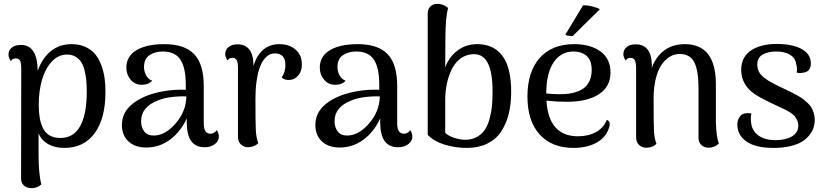

<svg xmlns="http://www.w3.org/2000/svg" viewBox="-20 -751 4263 992"><path d="M351.1 -522.9Q391.6 -522.9 423.1 -507.8Q454.6 -492.7 473.4 -469Q492.2 -445.3 504.2 -411.9Q516.1 -378.4 520.5 -345.9Q524.9 -313.5 524.9 -276.9Q524.9 -138.7 469 -62.7Q413.1 13.2 313 13.2Q263.7 13.2 229 -6.3Q194.3 -25.9 179.2 -62V43.9Q179.2 149.4 193.8 201.2Q173.8 221.2 142.1 221.2Q119.1 221.2 104 207.8Q88.9 194.3 88.9 171.9L89.8 -397.9Q89.8 -425.8 83.5 -437.5Q77.1 -449.2 62 -449.2Q43 -449.2 36.1 -435.1Q23.9 -454.1 23.9 -469.2Q23.9 -491.7 41.5 -505.4Q59.1 -519 87.9 -519Q173.3 -519 174.8 -384.8Q197.8 -450.2 242.2 -486.6Q286.6 -522.9 351.1 -522.9ZM292 -38.1Q359.4 -38.1 393.8 -98.4Q428.2 -158.7 428.2 -276.9Q428.2 -308.6 426 -333.7Q423.8 -358.9 417.5 -385.3Q411.1 -411.6 400.1 -429.2Q389.2 -446.8 370.4 -458Q351.6 -469.2 326.2 -469.2Q280.8 -469.2 246.8 -432.1Q212.9 -395 196.5 -336.9Q180.2 -278.8 180.2 -210Q180.2 -171.4 185.3 -141.8Q190.4 -112.3 202.6 -87.9Q214.8 -63.5 237.3 -50.8Q259.8 -38.1 292 -38.1Z M1100.1 -79.1Q1110.8 -62.5 1110.8 -44.9Q1110.8 -22 1089.6 -6.1Q1068.4 9.8 1037.1 9.8Q991.2 9.8 968 -22Q944.8 -53.7 944.8 -122.1V-139.2Q913.6 -70.3 858.4 -29.5Q803.2 11.2 735.8 11.2Q677.7 11.2 643.8 -20.3Q609.9 -51.8 609.9 -105Q609.9 -165.5 655.8 -206.8Q701.7 -248 776.9 -269Q856.4 -290.5 939.9 -287.1V-312Q939.9 -400.4 912.4 -442.6Q884.8 -484.9 820.8 -484.9Q780.3 -484.9 752.2 -465.8Q724.1 -446.8 724.1 -404.8Q724.1 -382.8 734.4 -362.5Q744.6 -342.3 766.1 -334Q748 -313 712.9 -313Q676.8 -313 654.8 -339.4Q632.8 -365.7 632.8 -401.9Q632.8 -460.4 685.1 -491.7Q737.3 -522.9 829.1 -522.9Q934.1 -522.9 983.4 -470.9Q1032.7 -418.9 1032.7 -307.1V-112.8Q1032.7 -60.1 1067.9 -60.1Q1076.2 -60.1 1085.4 -64.9Q1094.7 -69.8 1100.1 -79.1ZM778.8 -50.8Q835.9 -53.2 888.7 -114.7Q941.4 -176.3 942.9 -252.9Q905.3 -254.4 864.5 -249.3Q823.7 -244.1 795.9 -231.9Q709 -198.2 709 -125Q709 -92.3 726.1 -70.8Q743.2 -49.3 778.8 -50.8Z M1422.9 -522.9Q1474.6 -522.9 1507.1 -494.6Q1539.6 -466.3 1539.6 -417Q1539.6 -383.3 1521.2 -361.3Q1502.9 -339.4 1476.6 -337.9Q1448.7 -336.4 1435.5 -351.1Q1454.6 -379.4 1454.6 -415Q1454.6 -475.1 1399.4 -475.1Q1383.3 -475.1 1369.1 -467Q1355 -459 1342 -440.9Q1329.1 -422.9 1319.8 -396Q1310.5 -369.1 1305.2 -329.3Q1299.8 -289.6 1299.8 -240.2Q1299.8 -114.7 1301.8 -77.4Q1303.7 -40 1314.5 -11.2Q1294.9 8.3 1261.7 9.8Q1239.7 9.8 1224.6 -4.6Q1209.5 -19 1209.5 -43.9V-400.9Q1209.5 -428.2 1202.9 -440.2Q1196.3 -452.1 1181.6 -452.1Q1162.6 -452.1 1155.8 -438Q1143.6 -455.6 1143.6 -471.2Q1143.6 -493.7 1160.6 -507.8Q1177.7 -522 1207.5 -522Q1248 -522 1269 -493.9Q1290 -465.8 1289.6 -410.2Q1306.6 -465.8 1340.6 -494.4Q1374.5 -522.9 1422.9 -522.9Z M2099.6 -79.1Q2110.4 -62.5 2110.4 -44.9Q2110.4 -22 2089.1 -6.1Q2067.9 9.8 2036.6 9.8Q1990.7 9.8 1967.5 -22Q1944.3 -53.7 1944.3 -122.1V-139.2Q1913.1 -70.3 1857.9 -29.5Q1802.7 11.2 1735.4 11.2Q1677.2 11.2 1643.3 -20.3Q1609.4 -51.8 1609.4 -105Q1609.4 -165.5 1655.3 -206.8Q1701.2 -248 1776.4 -269Q1856 -290.5 1939.5 -287.1V-312Q1939.5 -400.4 1911.9 -442.6Q1884.3 -484.9 1820.3 -484.9Q1779.8 -484.9 1751.7 -465.8Q1723.6 -446.8 1723.6 -404.8Q1723.6 -382.8 1733.9 -362.5Q1744.1 -342.3 1765.6 -334Q1747.6 -313 1712.4 -313Q1676.3 -313 1654.3 -339.4Q1632.3 -365.7 1632.3 -401.9Q1632.3 -460.4 1684.6 -491.7Q1736.8 -522.9 1828.6 -522.9Q1933.6 -522.9 1982.9 -470.9Q2032.2 -418.9 2032.2 -307.1V-112.8Q2032.2 -60.1 2067.4 -60.1Q2075.7 -60.1 2085 -64.9Q2094.2 -69.8 2099.6 -79.1ZM1778.3 -50.8Q1835.4 -53.2 1888.2 -114.7Q1940.9 -176.3 1942.4 -252.9Q1904.8 -254.4 1864 -249.3Q1823.2 -244.1 1795.4 -231.9Q1708.5 -198.2 1708.5 -125Q1708.5 -92.3 1725.6 -70.8Q1742.7 -49.3 1778.3 -50.8Z M2392.1 13.2Q2333.5 13.2 2278.1 -3.4Q2222.7 -20 2189.9 -54.2V-681.2Q2189.9 -704.6 2203.9 -717.8Q2217.8 -731 2239.3 -731Q2271.5 -731 2294.9 -710Q2281.2 -656.2 2281.2 -550.8L2280.3 -401.9Q2298.8 -455.6 2342.8 -489.3Q2386.7 -522.9 2446.3 -522.9Q2530.3 -522.9 2575.7 -462.6Q2621.1 -402.3 2621.1 -275.9Q2621.1 -211.9 2607.9 -160.4Q2594.7 -108.9 2567.9 -69.3Q2541 -29.8 2496.3 -8.3Q2451.7 13.2 2392.1 13.2ZM2387.2 -28.8Q2420.9 -29.8 2446.3 -44.7Q2471.7 -59.6 2486.3 -82.5Q2501 -105.5 2510 -139.2Q2519 -172.9 2522 -205.1Q2524.9 -237.3 2524.9 -276.9Q2524.9 -376.5 2501 -423.8Q2477.1 -471.2 2429.2 -471.2Q2390.6 -471.2 2360.8 -449.7Q2331.1 -428.2 2314 -392.8Q2296.9 -357.4 2288.6 -317.6Q2280.3 -277.8 2280.3 -235.8V-64.9Q2294.9 -49.8 2325.4 -39.3Q2356 -28.8 2387.2 -28.8Z M3079.1 -703.1 2939 -564.9Q2909.2 -564.9 2900.9 -571.8L2992.2 -723.1Q3010.7 -725.1 3039.6 -718Q3068.4 -710.9 3079.1 -703.1ZM3115.2 -131.8Q3140.6 -122.6 3123 -81.1Q3105 -35.6 3056.9 -11.2Q3008.8 13.2 2942.9 13.2Q2832 13.2 2768.6 -55.9Q2705.1 -125 2705.1 -252.9Q2705.1 -379.4 2768.1 -451.2Q2831.1 -522.9 2947.3 -522.9Q3031.2 -522.9 3082.8 -484.9Q3134.3 -446.8 3134.3 -377Q3134.3 -303.2 3074.5 -264.2Q3014.6 -225.1 2909.2 -225.1Q2856 -225.1 2803.2 -231Q2814.9 -46.9 2966.3 -46.9Q3020.5 -46.9 3060.1 -69.1Q3099.6 -91.3 3115.2 -131.8ZM2942.9 -484.9Q2877.9 -484.9 2840.3 -428.7Q2802.7 -372.6 2802.2 -268.1Q2844.2 -264.2 2869.1 -264.2Q2897.5 -264.2 2920.7 -267.3Q2943.8 -270.5 2966.1 -279.1Q2988.3 -287.6 3003.4 -301.3Q3018.6 -314.9 3027.8 -337.6Q3037.1 -360.4 3037.1 -390.1Q3037.1 -417 3029.1 -436.3Q3021 -455.6 3006.8 -465.8Q2992.7 -476.1 2977.1 -480.5Q2961.4 -484.9 2942.9 -484.9Z M3678.7 -120.1Q3681.2 -43 3693.8 -8.8Q3670.9 12.2 3641.6 12.2Q3618.7 12.2 3603.8 -1.7Q3588.9 -15.6 3588.9 -38.1V-304.2Q3587.9 -390.1 3566.2 -431.2Q3544.4 -472.2 3490.7 -472.2Q3465.8 -472.2 3442.6 -459Q3419.4 -445.8 3399.9 -419.2Q3380.4 -392.6 3368.7 -346.4Q3356.9 -300.3 3356.9 -240.2Q3356.9 -112.8 3358.9 -74.7Q3360.8 -36.6 3371.6 -7.8Q3351.6 12.2 3319.8 12.2Q3296.4 12.2 3281.5 -2.4Q3266.6 -17.1 3266.6 -42V-400.9Q3266.1 -428.7 3259.5 -440.4Q3252.9 -452.1 3238.8 -452.1Q3219.7 -452.1 3212.9 -438Q3200.7 -455.6 3200.7 -471.2Q3200.7 -493.7 3217.8 -507.8Q3234.9 -522 3264.6 -522Q3305.2 -522 3326.4 -494.6Q3347.7 -467.3 3347.7 -414.1V-399.9Q3368.7 -459 3412.6 -491Q3456.5 -522.9 3517.6 -522.9Q3678.7 -522.9 3678.7 -315.9Z M3977.5 13.2Q3883.3 13.2 3836.4 -20Q3789.6 -53.2 3789.6 -106.9Q3789.6 -136.2 3806.9 -153.6Q3824.2 -170.9 3862.3 -165Q3857.4 -146 3860.4 -121.1Q3863.3 -78.1 3896.5 -52.5Q3929.7 -26.9 3986.3 -26.9Q4039.1 -26.9 4071.8 -46.4Q4104.5 -65.9 4104.5 -102.1Q4104.5 -117.2 4098.4 -130.1Q4092.3 -143.1 4084.7 -151.9Q4077.1 -160.6 4061 -170.7Q4044.9 -180.7 4034.2 -185.8Q4023.4 -190.9 4001.2 -201.2Q3979 -211.4 3968.3 -216.8Q3900.9 -249 3876 -267.1Q3812.5 -312.5 3809.6 -384.3Q3809.6 -387.7 3809.6 -391.1Q3809.6 -425.8 3824.2 -451.9Q3838.9 -478 3864.5 -493.4Q3890.1 -508.8 3922.1 -516.4Q3954.1 -523.9 3992.2 -523.9Q4074.7 -523.9 4122.1 -497.6Q4169.4 -471.2 4169.4 -423.8Q4169.4 -378.9 4126.5 -375Q4109.4 -372.1 4096.2 -376Q4100.1 -402.8 4093.3 -420.9Q4088.9 -451.7 4061.8 -468.3Q4034.7 -484.9 3989.3 -484.9Q3947.3 -484.9 3919.9 -468.8Q3892.6 -452.6 3892.6 -418.9Q3892.6 -397.5 3901.1 -380.6Q3909.7 -363.8 3928.5 -349.4Q3947.3 -335 3963.4 -326.2Q3979.5 -317.4 4008.3 -303.2Q4015.6 -299.8 4019.5 -297.9Q4025.9 -294.9 4038.1 -289.1Q4059.6 -278.8 4070.6 -273.4Q4081.5 -268.1 4100.3 -257.6Q4119.1 -247.1 4129.4 -239.3Q4139.6 -231.4 4152.8 -219Q4166 -206.5 4172.9 -194.6Q4179.7 -182.6 4184.6 -166.5Q4189.5 -150.4 4189.5 -132.8Q4189.5 -111.3 4183.1 -91.3Q4176.8 -71.3 4161.1 -51.8Q4145.5 -32.2 4121.8 -18.1Q4098.1 -3.9 4061 4.6Q4023.9 13.2 3977.5 13.2Z"/></svg>

Font: Arima Madurai Medium
Style: Regular
Weight: 500
Designer: Joana Correia and Natanael Gama
Foundry: NDISCOVER
Version: Version 1.019;PS 001.019;hotconv 1.0.88;makeotf.lib2.5.64775